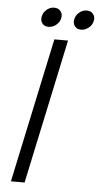

<svg xmlns="http://www.w3.org/2000/svg" viewBox="-56 -847 458 882"><g transform="rotate(5 172.5 -406.0)"><path d="M29 0 171 -667H234L92 0ZM139 -722Q120 -722 110 -735Q100 -748 104 -767Q108 -786 123.5 -799Q139 -812 158 -812Q177 -812 187.5 -799Q198 -786 194 -767Q190 -748 174 -735Q158 -722 139 -722ZM289 -722Q270 -722 260 -735Q250 -748 254 -767Q258 -786 273.5 -799Q289 -812 308 -812Q327 -812 337.5 -799Q348 -786 344 -767Q340 -748 324 -735Q308 -722 289 -722Z"/></g></svg>

Font: Epunda Sans Light
Style: Italic
Weight: 300
Italic angle: -12.0243°
Designer: Simon Atzbach
Foundry: typofactur
Version: Version 2.204